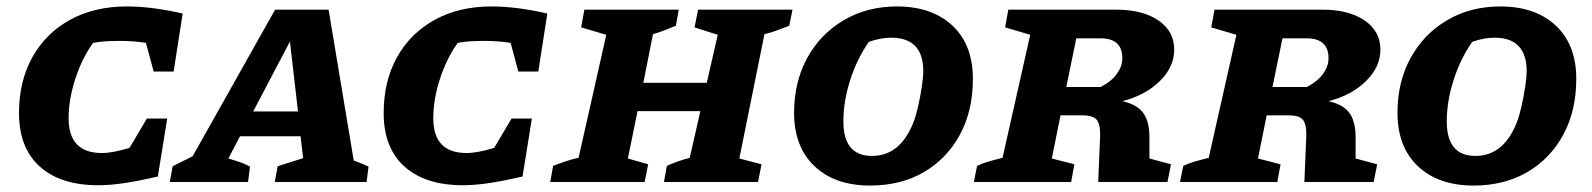

<svg xmlns="http://www.w3.org/2000/svg" viewBox="-20 -565 4943 596"><path d="M285 10Q168 10 103.5 -48Q39 -106 39 -214Q39 -313 80.5 -387.5Q122 -462 197.5 -503.5Q273 -545 374 -545Q451 -545 547 -523L519 -343H457L433 -432Q395 -438 353 -438Q332 -438 311.5 -437Q291 -436 269 -432Q235 -385 214 -321Q193 -257 193 -198Q193 -90 296 -90Q330 -90 382 -106L436 -197H499L470 -17Q414 -4 368.5 3Q323 10 285 10Z M1078 -67Q1091 -62 1102 -57.5Q1113 -53 1124 -48L1118 0H833L842 -49L921 -74L913 -142H725L689 -73Q707 -67 721 -63Q735 -59 756 -48L750 0H507L516 -49L578 -80L834 -535H1000ZM766 -219H905L880 -436Z M1417 10Q1300 10 1235.5 -48Q1171 -106 1171 -214Q1171 -313 1212.5 -387.5Q1254 -462 1329.5 -503.5Q1405 -545 1506 -545Q1583 -545 1679 -523L1651 -343H1589L1565 -432Q1527 -438 1485 -438Q1464 -438 1443.5 -437Q1423 -436 1401 -432Q1367 -385 1346 -321Q1325 -257 1325 -198Q1325 -90 1428 -90Q1462 -90 1514 -106L1568 -197H1631L1602 -17Q1546 -4 1500.5 3Q1455 10 1417 10Z M1688 0 1697 -50Q1717 -58 1736.5 -64.5Q1756 -71 1776 -75L1862 -457L1784 -480L1794 -535H2087L2078 -485Q2058 -477 2041.5 -470.5Q2025 -464 2007 -459L1977 -308H2174L2208 -457L2136 -480L2147 -535H2440L2430 -485Q2409 -477 2391.5 -470.5Q2374 -464 2353 -459L2275 -73L2344 -55L2333 0H2041L2050 -50Q2067 -58 2084.5 -64Q2102 -70 2121 -75L2154 -220H1959L1929 -73L1992 -55L1981 0Z M2681 11Q2572 11 2508.5 -49Q2445 -109 2445 -215Q2445 -311 2486 -385.5Q2527 -460 2599.5 -502.5Q2672 -545 2764 -545Q2873 -545 2936.5 -485.5Q3000 -426 3000 -320Q3000 -221 2959.5 -146.5Q2919 -72 2847.5 -30.5Q2776 11 2681 11ZM2687 -81Q2774 -81 2815 -184Q2823 -204 2830 -235Q2837 -266 2841.5 -296Q2846 -326 2846 -344Q2846 -448 2746 -448Q2713 -448 2677 -435Q2640 -382 2619 -316Q2598 -250 2598 -188Q2598 -81 2687 -81Z M3003 0 3013 -50Q3027 -57 3045 -62.5Q3063 -68 3092 -75L3178 -457L3100 -480L3110 -535H3445Q3527 -535 3576 -501.5Q3625 -468 3625 -411Q3625 -357 3580 -313Q3535 -269 3464 -251Q3512 -240 3530.5 -212Q3549 -184 3548 -134V-73L3615 -55L3604 0H3389L3395 -143Q3396 -178 3385 -192.5Q3374 -207 3339 -207H3272L3245 -73L3315 -55L3305 0ZM3396 -446H3321L3290 -295H3397Q3431 -313 3447.5 -336.5Q3464 -360 3464 -384Q3464 -446 3396 -446Z M3643 0 3653 -50Q3667 -57 3685 -62.5Q3703 -68 3732 -75L3818 -457L3740 -480L3750 -535H4085Q4167 -535 4216 -501.5Q4265 -468 4265 -411Q4265 -357 4220 -313Q4175 -269 4104 -251Q4152 -240 4170.5 -212Q4189 -184 4188 -134V-73L4255 -55L4244 0H4029L4035 -143Q4036 -178 4025 -192.5Q4014 -207 3979 -207H3912L3885 -73L3955 -55L3945 0ZM4036 -446H3961L3930 -295H4037Q4071 -313 4087.5 -336.5Q4104 -360 4104 -384Q4104 -446 4036 -446Z M4554 11Q4445 11 4381.5 -49Q4318 -109 4318 -215Q4318 -311 4359 -385.5Q4400 -460 4472.5 -502.5Q4545 -545 4637 -545Q4746 -545 4809.5 -485.5Q4873 -426 4873 -320Q4873 -221 4832.5 -146.5Q4792 -72 4720.5 -30.5Q4649 11 4554 11ZM4560 -81Q4647 -81 4688 -184Q4696 -204 4703 -235Q4710 -266 4714.5 -296Q4719 -326 4719 -344Q4719 -448 4619 -448Q4586 -448 4550 -435Q4513 -382 4492 -316Q4471 -250 4471 -188Q4471 -81 4560 -81Z"/></svg>

Font: Piazzolla SC
Style: Bold Italic
Weight: 700
Italic angle: -11.3°
Designer: Juan Pablo del Peral
Foundry: Huerta Tipografica
Version: Version 1.330